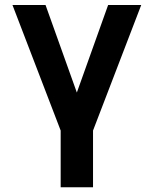

<svg xmlns="http://www.w3.org/2000/svg" viewBox="-20 -538 626 782"><path d="M227.1 224.6V-6.3L30.8 -517.6H165.5L293 -161.1L420.4 -517.6H555.2L358.9 -6.3V224.6Z"/></svg>

Font: Cascadia Code PL
Style: Bold
Weight: 700
Monospace: yes
Designer: Aaron Bell
Foundry: Saja Typeworks
Version: Version 2404.023; ttfautohint (v1.8.4)